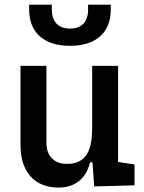

<svg xmlns="http://www.w3.org/2000/svg" viewBox="-20 -803 626 832"><path d="M234.9 9.8Q155.8 9.8 112.3 -38.8Q68.8 -87.4 68.8 -175.8V-517.6H181.2V-185.5Q181.2 -141.1 204.8 -116.9Q228.5 -92.8 271.5 -92.8Q325.2 -92.8 352.3 -128.7Q379.4 -164.6 379.4 -249L405.8 -99.6H370.1Q357.9 -46.9 322.5 -18.6Q287.1 9.8 234.9 9.8ZM388.2 4.9 379.4 -119.1V-210H491.7V-101.1L563 -90.3V0ZM379.4 -146.5V-517.6H491.7V-175.8ZM283.2 -604.5Q199.2 -604.5 152.8 -645.5Q106.4 -686.5 106.4 -761.7V-782.7H204.6V-761.7Q204.6 -722.2 224.9 -700.7Q245.1 -679.2 283.2 -679.2Q321.3 -679.2 341.6 -700.7Q361.8 -722.2 361.8 -761.7V-782.7H460V-761.7Q460 -686.5 413.8 -645.5Q367.7 -604.5 283.2 -604.5Z"/></svg>

Font: Cascadia Mono Medium
Style: Regular
Weight: 500
Monospace: yes
Designer: Aaron Bell
Foundry: Saja Typeworks
Version: Version 2407.024